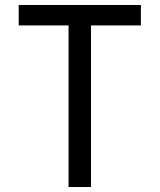

<svg xmlns="http://www.w3.org/2000/svg" viewBox="-20 -750 640 770"><path d="M345 0V-648H545V-730H55V-648H255V0Z"/></svg>

Font: Tekne LDO
Style: Regular
Weight: 400
Monospace: yes
Designer: Alessio Laiso, Mario Rullo, Paolo Rosset
Foundry: Alessio Laiso
Version: Version 1.000;hotconv 1.0.109;makeotfexe 2.5.65596